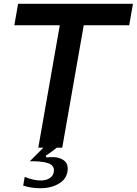

<svg xmlns="http://www.w3.org/2000/svg" viewBox="-20 -783 725 1018"><path d="M76 -763H685L665 -649H424L310 0H281Q256 21 222 43L227 52Q239 50 258 50Q293 50 316 65.5Q339 81 339 110Q339 160 297 187.5Q255 215 193 215Q146 215 103 201L111 155Q159 174 195 174Q227 174 246.5 159.5Q266 145 266 120Q266 92 233 81.5Q200 71 138 72L210 0H183L297 -649H56Z"/></svg>

Font: Open Sauce Sans SemiBold Italic
Style: Regular
Weight: 600
Italic angle: -10°
Designer: Alfredo Marco Pradil
Foundry: Creative Sauce Fz LLC
Version: Version 1.477